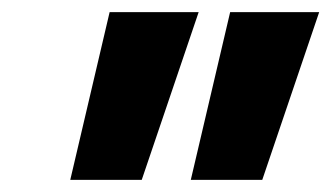

<svg xmlns="http://www.w3.org/2000/svg" viewBox="-20 -698 547 317"><path d="M507 -678 413 -401H295L360 -678ZM308 -678 214 -401H96L161 -678Z"/></svg>

Font: Work Sans
Style: Bold Italic
Weight: 700
Italic angle: -13°
Designer: Wei Huang
Foundry: Wei Huang
Version: Version 2.010; ttfautohint (v1.8.3)